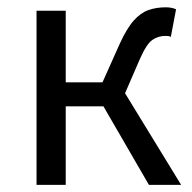

<svg xmlns="http://www.w3.org/2000/svg" viewBox="-20 -516 535 536"><path d="M82 0V-486.1H163.5V-286.1H266.1L314.4 -394.1Q334.2 -437.4 353.6 -458.9Q373 -480.5 394.7 -488Q416.3 -495.6 442.7 -495.6Q459.5 -495.6 471.5 -490.1L456.9 -413Q452.9 -415 449.3 -415.4Q445.7 -415.7 440.7 -415.7Q422.1 -415.7 405.7 -404.8Q389.3 -393.8 370.6 -351.5L329.1 -255.7L485.6 0H395.7L268.8 -219.1H163.5V0Z"/></svg>

Font: Source Sans 3 VF
Style: Regular
Weight: 200
Designer: Paul D. Hunt
Foundry: Adobe
Version: Version 3.046;hotconv 1.0.118;makeotfexe 2.5.65603